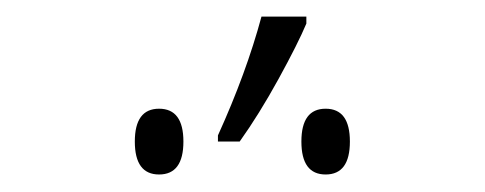

<svg xmlns="http://www.w3.org/2000/svg" viewBox="-20 -798 576 228"><path d="M238.8 -637.2Q272.5 -711.4 290.5 -778.3H343.8V-770Q334 -746.6 310.8 -704.3Q287.6 -662.1 264.6 -629.9H238.8ZM140.1 -629.9Q140.1 -668.9 168.9 -668.9Q197.8 -668.9 197.8 -629.9Q197.8 -590.8 168.9 -590.8Q140.1 -590.8 140.1 -629.9ZM337.9 -629.9Q337.9 -668.9 366.7 -668.9Q395.5 -668.9 395.5 -629.9Q395.5 -590.8 366.7 -590.8Q337.9 -590.8 337.9 -629.9Z"/></svg>

Font: Bpm'online Open Sans Light
Style: Regular
Weight: 300
Foundry: Ascender Corporation
Version: Version 1.10